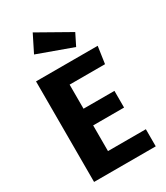

<svg xmlns="http://www.w3.org/2000/svg" viewBox="-231 -1051 988 1146"><g transform="rotate(-30 263.0 -478.0)"><path d="M135 -838 375 -751 415 -831 194 -956ZM65 -693V0H490V-118H229V-295H442V-410H229V-576H473L490 -693Z"/></g></svg>

Font: Fira Sans
Style: Bold
Weight: 700
Designer: Carrois Corporate & Edenspiekermann AG
Foundry: Carrois Corporate GbR & Edenspiekermann AG
Version: Version 4.203